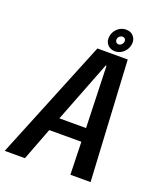

<svg xmlns="http://www.w3.org/2000/svg" viewBox="-177 -917 856 1014"><g transform="rotate(20 251.0 -410.5)"><path d="M-28.5 0 246.5 -675.5H417L454 0H340.5L335.5 -183.5H155L85 0ZM184 -260H334L323 -606H318.5ZM338 -693Q311 -693 295.2 -711.5Q279.5 -730 284 -757.5Q288 -784 308.2 -802.5Q328.5 -821 356 -821Q383 -821 398.5 -802.5Q414 -784 410 -757.5Q405.5 -730 385.2 -711.5Q365 -693 338 -693ZM343.5 -734Q352.5 -734 359.8 -740.8Q367 -747.5 368.5 -757.5Q370 -767 364.8 -773.2Q359.5 -779.5 350.5 -779.5Q341.5 -779.5 334 -773.2Q326.5 -767 325 -757.5Q324 -747.5 329.2 -740.8Q334.5 -734 343.5 -734Z"/></g></svg>

Font: Anybody Medium
Style: Italic
Weight: 500
Italic angle: -10°
Designer: Tyler Finck
Foundry: Etcetera Type Company
Version: Version 1.010; ttfautohint (v1.8.3) -l 8 -r 50 -G 200 -x 14 